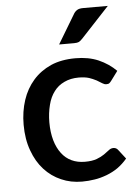

<svg xmlns="http://www.w3.org/2000/svg" viewBox="-53 -769 586 817"><g transform="rotate(-5 240.0 -360.5)"><path d="M454.6 -449.2 425.8 -410.2Q420.4 -402.8 416.5 -399.9Q412.6 -396.5 403.3 -396.5Q395 -396.5 386.2 -402.3Q369.1 -412.6 363.8 -416Q347.7 -424.3 333 -429.2Q314.5 -435.1 288.1 -435.1Q253.9 -435.1 227.1 -422.4Q199.7 -409.7 183.1 -387.2Q165 -363.8 156.7 -330.6Q147.5 -294.9 147.5 -255.4Q147.5 -213.9 157.2 -179.2Q167 -145.5 184.6 -122.6Q202.1 -99.1 227.5 -87.4Q252.4 -75.7 284.2 -75.7Q314.5 -75.7 334.5 -83Q354 -90.3 367.2 -99.6Q377.9 -106.9 389.6 -116.2Q398.4 -123.5 409.2 -123.5Q421.9 -123.5 429.2 -113.3L459.5 -74.2Q440.9 -52.2 418.5 -36.1Q397.5 -21.5 371.1 -11.2Q342.3 -0.5 318.8 2.9Q292 7.3 264.6 7.3Q216.3 7.3 175.8 -10.7Q134.8 -28.3 104 -62Q73.2 -95.7 55.7 -144.5Q37.6 -192.9 37.6 -255.4Q37.6 -311.5 53.7 -360.4Q69.3 -407.7 100.6 -443.4Q130.9 -478 176.3 -498.5Q221.2 -518.1 281.7 -518.1Q337.4 -518.1 379.4 -500Q422.9 -481 454.6 -449.2ZM334 -728H438.5L317.9 -598.6Q309.1 -589.4 302.7 -585.9Q295.4 -582.5 282.2 -582.5H217.8L290.5 -703.6Q296.9 -715.8 307.1 -722.2Q315.9 -728 334 -728Z"/></g></svg>

Font: Lato-SemiBold
Style: Regular
Weight: 500
Designer: Lukasz Dziedzic with Adam Twardoch and Botio Nikoltchev
Foundry: tyPoland Lukasz Dziedzic
Version: ""